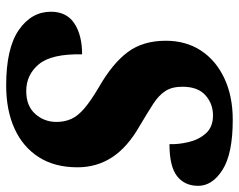

<svg xmlns="http://www.w3.org/2000/svg" viewBox="-96 -668 774 622"><g transform="rotate(90 291.0 -357.0)"><path d="M257 10Q136 10 77 -31Q18 -72 18 -135Q18 -186 56 -211Q94 -236 156 -236Q154 -137 188 -96Q222 -55 275 -55Q323 -55 349 -84Q375 -113 375 -153Q375 -179 365.5 -200.5Q356 -222 331.5 -243Q307 -264 263 -290Q186 -334 149 -383.5Q112 -433 112 -507Q112 -572 143.5 -620.5Q175 -669 233 -696.5Q291 -724 368 -724Q478 -724 530 -691Q582 -658 582 -612Q582 -568 550.5 -543.5Q519 -519 447 -519Q448 -549 440 -582Q432 -615 411.5 -637.5Q391 -660 354 -660Q316 -660 288.5 -635.5Q261 -611 261 -561Q261 -527 275 -505.5Q289 -484 317 -466Q345 -448 387 -423Q456 -384 489 -334Q522 -284 522 -221Q522 -147 489 -95.5Q456 -44 396.5 -17Q337 10 257 10Z"/></g></svg>

Font: Noto Serif SemiCondensed ExtraBold
Style: Italic
Weight: 800
Width: 4
Italic angle: -12°
Designer: Monotype Design Team
Foundry: Monotype Imaging Inc.
Version: Version 2.014; ttfautohint (v1.8.4.7-5d5b)